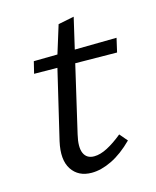

<svg xmlns="http://www.w3.org/2000/svg" viewBox="-86 -572 520 641"><g transform="rotate(-15 174.5 -251.5)"><path d="M153 8Q107 8 84.5 -26Q62 -60 76 -122L138 -384L174 -500L229 -511L140 -128Q130 -86 139.5 -64.5Q149 -43 175 -43Q196 -43 221 -56Q246 -69 274 -92L297 -65Q260 -28 223 -10Q186 8 153 8ZM52 -361 62 -402 349 -406 338 -358Z"/></g></svg>

Font: Ysabeau
Style: Italic
Weight: 400
Italic angle: -12°
Designer: Christian Thalmann (Catharsis Fonts)
Version: Version 2.000;gftools[0.9.27.dev2+g8671c4b]